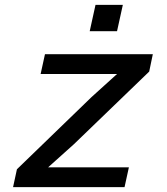

<svg xmlns="http://www.w3.org/2000/svg" viewBox="-20 -774 690 794"><path d="M50 -74 359 -373 464 -468H148L166 -550H612L597 -478L286 -178L179 -82H513L495 0H34ZM375 -754H488L464 -645H351Z"/></svg>

Font: Azeret Mono
Style: Italic
Weight: 400
Italic angle: -12°
Designer: Martin Vácha
Foundry: Displaay
Version: Version 1.000; Glyphs 3.0.3, build 3074